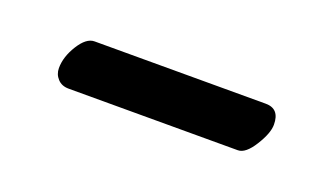

<svg xmlns="http://www.w3.org/2000/svg" viewBox="-26 -367 393 227"><g transform="rotate(20 170.5 -253.5)"><path d="M272 -222.2H59.1Q50.3 -222.2 45.2 -227.8Q40 -233.4 40 -241.2Q40 -255.4 49.3 -270.3Q58.6 -285.2 68.8 -285.2H284.2Q301.8 -285.2 301.8 -265.1Q301.8 -254.4 291.7 -238.3Q281.7 -222.2 272 -222.2Z"/></g></svg>

Font: Common Serif News
Style: Regular
Weight: 450
Designer: Philipp H. Poll, Khaled Hosny
Foundry: Stefan Peev, Context Ltd.
Version: Version 1.026